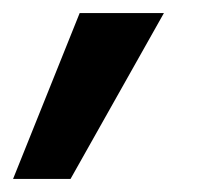

<svg xmlns="http://www.w3.org/2000/svg" viewBox="-64 -157 328 294"><path d="M-44 117 58 -137H187L44 117Z"/></svg>

Font: DM Sans 17pt
Style: Bold Italic
Weight: 700
Italic angle: -10°
Version: Version 4.004;gftools[0.9.30]